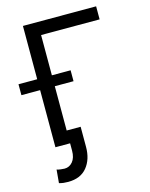

<svg xmlns="http://www.w3.org/2000/svg" viewBox="-160 -813 871 1112"><g transform="rotate(-15 275.5 -257.0)"><path d="M527 -727.3V-649.1H176.1V0H88.1V-727.3ZM-24.1 -342.3V-407.7H288.4V-342.3ZM176.1 -76.7H259.9V44Q259.9 118.6 221.2 165.8Q182.5 213.1 108 213.1Q93 213.1 80.4 211.6Q67.8 210.2 54 206L61.1 126.4Q67.5 129.6 84.5 131.6Q101.6 133.5 108 133.5Q136.7 133.5 156.4 110.1Q176.1 86.6 176.1 44Z"/></g></svg>

Font: Inter Alia
Style: Regular
Weight: 400
Designer: Rasmus Andersson (Latin, Greek, Cyrillic etc.) and Evan from Shavian.info (Shavian, old style figures)
Foundry: Shavian.info
Version: Version 0.001;git-37ab20767